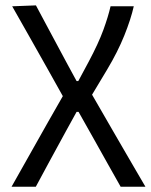

<svg xmlns="http://www.w3.org/2000/svg" viewBox="-20 -520 574 732"><path d="M24 192Q48 149 84.2 85.2Q120.5 21.5 163 -54.5L219.5 -153.5L163 -254.5Q129.5 -314 94.8 -375.5Q60 -437 26.5 -496L117 -499.5Q134.5 -467 157.2 -424.2Q180 -381.5 201.8 -341Q223.5 -300.5 238 -273.5L272 -211H278.5L318 -284.5Q355.5 -355 374 -405.8Q392.5 -456.5 401.5 -496H490Q479 -447 454 -384.8Q429 -322.5 388 -254L331 -159L411.5 -19.5Q439.5 29 460.5 65Q481.5 101 499 131.2Q516.5 161.5 534.5 192H440Q414.5 147.5 390 103.2Q365.5 59 339.5 13L279.5 -93.5H272L232 -21Q193 50.5 165 102Q137 153.5 116.5 192Z"/></svg>

Font: Commissioner
Style: Regular
Weight: 400
Designer: Kostas Bartsokas
Foundry: Kostas Bartsokas
Version: Version 1.000; ttfautohint (v1.8.3)